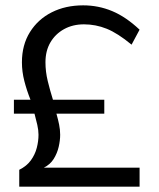

<svg xmlns="http://www.w3.org/2000/svg" viewBox="-20 -698 594 718"><path d="M52 0V-63Q80 -77 95.5 -98.5Q111 -120 117.5 -145Q124 -170 124 -194Q124 -211 119.5 -231Q115 -251 109 -273H32V-325H94Q80 -360 71 -395Q62 -430 62 -465Q62 -530 92 -578Q122 -626 173.5 -652Q225 -678 291 -678Q348 -678 399.5 -656.5Q451 -635 502 -587L472 -531Q420 -574 379 -590.5Q338 -607 294 -607Q252 -607 219.5 -589Q187 -571 168.5 -539.5Q150 -508 150 -465Q150 -430 158.5 -395Q167 -360 178 -325H370V-273H191Q197 -252 201 -232.5Q205 -213 205 -194Q205 -173 199.5 -149Q194 -125 181 -104Q168 -83 144 -71H502V0Z"/></svg>

Font: Gantari
Style: Regular
Weight: 400
Designer: Anugrah Pasau
Foundry: Lafontype
Version: Version 1.000; ttfautohint (v1.8.3)